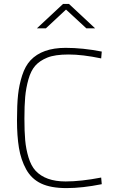

<svg xmlns="http://www.w3.org/2000/svg" viewBox="-20 -954 585 983"><path d="M501 -11Q401 9 320.5 9Q240 9 190.5 -14.5Q141 -38 114 -87Q87 -136 77 -197Q67 -258 67 -338Q67 -418 72.5 -469Q78 -520 93.5 -568Q109 -616 136 -645Q196 -709 316 -709Q404 -709 501 -690L498 -655Q402 -675 331.5 -675Q261 -675 222 -659Q183 -643 160.5 -617.5Q138 -592 125.5 -547.5Q113 -503 109 -458Q105 -413 105 -347Q105 -281 109 -236Q113 -191 126 -148Q139 -105 162 -80Q213 -25 316 -25Q394 -25 498 -45ZM169 -809 303 -934H333L467 -809H422L318 -905L215 -809Z"/></svg>

Font: Titillium Web[RUS by Daymarius]
Style: Regular
Weight: 200
Designer: Cyrillization by Daymarius
Foundry: Cyrillization by Daymarius
Version: Version 1.002 September 11, 2018